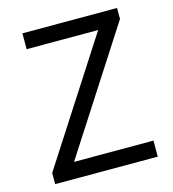

<svg xmlns="http://www.w3.org/2000/svg" viewBox="-109 -823 821 913"><g transform="rotate(-15 301.5 -366.5)"><path d="M50 0H555V-79H164L551 -679V-733H85V-655H437L50 -55Z"/></g></svg>

Font: Source Han Sans CN Regular
Style: Regular
Weight: 400
Designer: Ryoko NISHIZUKA (kana & ideographs); Paul D. Hunt (Latin, Greek & Cyrillic); Wenlong ZHANG (bopomofo); Sandoll Communica
Foundry: Adobe Systems Incorporated
Version: Version 1.004;PS 1.004;hotconv 1.0.82;makeotf.lib2.5.63406